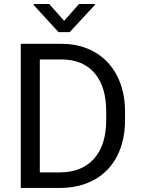

<svg xmlns="http://www.w3.org/2000/svg" viewBox="-20 -927 696 947"><path d="M82.5 0V-710.9H283.2Q376 -710.9 447.3 -669.9Q518.6 -628.9 557.4 -553.2Q596.2 -477.5 596.7 -379.4V-334Q596.7 -233.4 557.9 -157.7Q519 -82 447 -41.5Q375 -1 279.3 0ZM176.3 -633.8V-76.7H274.9Q383.3 -76.7 443.6 -144Q503.9 -211.4 503.9 -335.9V-377.4Q503.9 -498.5 447 -565.7Q390.1 -632.8 285.6 -633.8ZM296.4 -824.2 369.6 -907.2H447.8V-902.3L323.7 -768.6H268.6L146 -902.3V-907.2H222.7Z"/></svg>

Font: Roboto
Style: Regular
Weight: 400
Designer: Google
Version: Version 2.001047; 2015